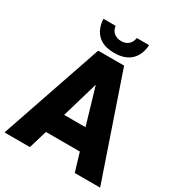

<svg xmlns="http://www.w3.org/2000/svg" viewBox="-219 -1102 1158 1245"><g transform="rotate(30 360.0 -479.5)"><path d="M192 0H2L263 -763H457L718 0H528L487 -137H233ZM360 -564 280 -292H440ZM189 -959H280Q285 -925 307 -908Q329 -891 360 -891Q392 -891 413 -908.5Q434 -926 439 -959H531Q527 -886 483.5 -844Q440 -802 360 -802Q278 -802 235.5 -843.5Q193 -885 189 -959Z"/></g></svg>

Font: Open Sauce One Black
Style: Regular
Weight: 900
Designer: Alfredo Marco Pradil
Foundry: Creative Sauce Fz LLC
Version: Version 1.477